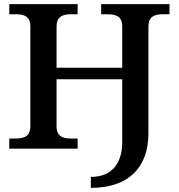

<svg xmlns="http://www.w3.org/2000/svg" viewBox="-20 -720 866 930"><path d="M254 -107V-336H572V-32C572 77 517 137 420 137V190C599 190 699 95 699 -75V-593C699 -633 720 -651 768 -651H801V-700H470V-651H503C551 -651 572 -633 572 -593V-392H254V-593C254 -633 275 -651 323 -651H356V-700H25V-651H58C106 -651 127 -633 127 -593V-107C127 -67 106 -49 58 -49H25V0H356V-49H323C275 -49 254 -67 254 -107Z"/></svg>

Font: LT Superior Serif Semibold
Style: Regular
Weight: 600
Designer: Daniel Lyons
Foundry: LyonsType
Version: Version 2.120;FEAKit 1.0